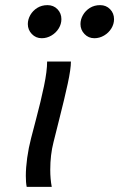

<svg xmlns="http://www.w3.org/2000/svg" viewBox="-20 -728 464 748"><path d="M210.4 -261.7 188.5 -174.3Q175.8 -125 175.8 -66.4Q175.8 -30.8 181.6 0H84Q80.6 -16.6 80.6 -42.5Q80.6 -74.2 85.9 -113Q91.3 -151.9 101.1 -189.5L120.1 -262.2Q139.2 -334 151.4 -392.6Q163.6 -451.2 163.6 -488.3H256.3Q256.3 -459.5 243.9 -401.9Q231.4 -344.2 210.4 -261.7ZM347.7 -579.1Q324.7 -579.1 309.1 -595.5Q293.5 -611.8 293.5 -634.3Q293.5 -652.3 303.2 -669.4Q313 -686.5 330.3 -697.3Q347.7 -708 370.1 -708Q393.6 -708 408.9 -692.1Q424.3 -676.3 424.3 -653.3Q424.3 -634.3 413.8 -617.2Q403.3 -600.1 385.5 -589.6Q367.7 -579.1 347.7 -579.1ZM142.6 -579.1Q119.6 -579.1 104 -595.5Q88.4 -611.8 88.4 -634.3Q88.4 -652.3 98.1 -669.4Q107.9 -686.5 125.2 -697.3Q142.6 -708 165 -708Q188.5 -708 203.9 -692.1Q219.2 -676.3 219.2 -653.3Q219.2 -634.3 208.7 -617.2Q198.2 -600.1 180.4 -589.6Q162.6 -579.1 142.6 -579.1Z"/></svg>

Font: Lesson One
Style: Italic
Weight: 400
Italic angle: -14°
Designer: But Ko, Victor Gaultney, Annie Olsen, Julie Remington, Don Collingsworth, Eric Hays, Becca Hirsbrunner
Version: Version 1.100